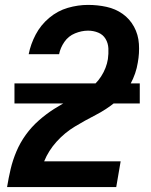

<svg xmlns="http://www.w3.org/2000/svg" viewBox="-20 -763 616 783"><path d="M9 0H454L472 -105H160Q178 -149 211 -185.5Q244 -222 285.5 -247Q327 -272 370 -294Q413 -316 451 -347Q489 -378 512 -420.5Q535 -463 542 -508Q549 -546 546.5 -584Q544 -622 526.5 -654Q509 -686 480 -706.5Q451 -727 414.5 -735Q378 -743 339 -743Q298 -743 256.5 -731Q215 -719 180.5 -690Q146 -661 125.5 -622Q105 -583 97 -542H221Q226 -568 242.5 -592Q259 -616 286 -627Q313 -638 339 -638Q361 -638 380.5 -630Q400 -622 410.5 -604.5Q421 -587 422 -565.5Q423 -544 420 -522Q414 -485 392.5 -451.5Q371 -418 337.5 -396.5Q304 -375 269 -357.5Q234 -340 201 -319Q168 -298 138 -271.5Q108 -245 85 -213Q62 -181 47 -145.5Q32 -110 23.5 -74Q15 -38 9 -1ZM39 -341H550V-423H39Z"/></svg>

Font: Iosevka Sparkle Oblique
Style: Bold
Weight: 700
Italic angle: -9°
Designer: Belleve Invis
Foundry: Belleve Invis
Version: Version 4.5.0; ttfautohint (v1.8.3)